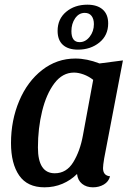

<svg xmlns="http://www.w3.org/2000/svg" viewBox="-20 -780 569 820"><path d="M420 -62Q420 -30 450 -27Q444 -4 423.5 8Q403 20 377 20Q349 20 330.5 5Q312 -10 309 -37Q282 -10 246.5 5Q211 20 170 20Q97 20 62 -30.5Q27 -81 27 -169Q27 -266 62 -349Q97 -432 160 -481Q223 -530 302 -530Q351 -530 405 -509L505 -522L425 -104Q420 -74 420 -62ZM296 -470Q247 -470 212.5 -424.5Q178 -379 160 -305.5Q142 -232 142 -150Q142 -40 214 -40Q264 -40 293 -87.5Q322 -135 334 -201L378 -439Q359 -454 337 -462Q315 -470 296 -470ZM226 -648Q226 -699 262.5 -729.5Q299 -760 353 -760Q395 -760 418.5 -739.5Q442 -719 442 -680Q442 -629 404.5 -598.5Q367 -568 313 -568Q271 -568 248.5 -588.5Q226 -609 226 -648ZM381 -677Q381 -699 371 -712Q361 -725 342 -725Q317 -725 301 -702Q285 -679 285 -647Q285 -600 320 -600Q345 -600 363 -623Q381 -646 381 -677Z"/></svg>

Font: Sansita
Style: Italic
Weight: 400
Italic angle: -11°
Designer: Pablo Cosgaya
Foundry: Omnibus-Type
Version: Version 1.006